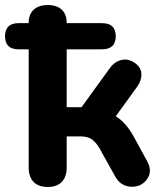

<svg xmlns="http://www.w3.org/2000/svg" viewBox="-47 -734 647 763"><path d="M143 9Q106 9 86.5 -11Q67 -31 67 -68V-538H27Q-27 -538 -27 -590Q-27 -642 27 -642H67V-644Q67 -677 87 -695.5Q107 -714 143 -714Q179 -714 198.5 -695.5Q218 -677 218 -644V-642H358Q413 -642 413 -590Q413 -538 358 -538H218V-308H277L390 -464Q406 -486 428 -493.5Q450 -501 468.5 -494.5Q487 -488 501 -473.5Q515 -459 515 -437Q515 -415 500 -392L413 -272Q454 -247 485 -190L538 -93Q560 -53 537 -21.5Q514 10 473 8Q432 6 410 -34L350 -142Q334 -170 317 -181Q300 -192 272 -192H218V-68Q218 -31 198.5 -11Q179 9 143 9Z"/></svg>

Font: Nunito ExtraBold
Style: Regular
Weight: 800
Designer: Vernon Adams
Foundry: Vernon Adams
Version: Version 3.602